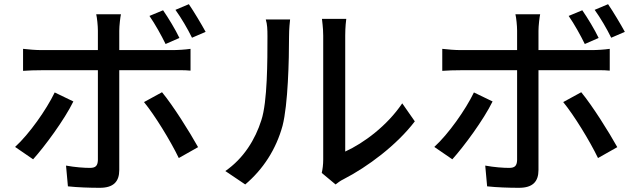

<svg xmlns="http://www.w3.org/2000/svg" viewBox="-20 -847 3040 916"><path d="M961 -695C942 -730 905 -792 881 -827L817 -800C845 -761 875 -710 896 -667ZM836 -666C817 -706 783 -762 758 -798L693 -771C720 -732 750 -678 770 -637ZM801 -512C826 -512 860 -513 889 -510V-614C862 -610 827 -608 800 -608H549V-700C549 -724 554 -766 557 -779H439C443 -763 447 -724 447 -701V-608H179C148 -608 118 -611 90 -614V-509C117 -511 147 -512 180 -512H447V-83C446 -56 436 -46 409 -46C382 -46 338 -49 295 -57L304 42C349 47 408 49 456 49C521 49 549 20 549 -36V-512ZM667 -360C718 -298 793 -176 833 -93L925 -145C885 -217 806 -343 753 -407ZM241 -406C201 -323 119 -207 52 -146L138 -87C193 -148 287 -275 330 -363Z M1581 33C1592 25 1602 16 1619 8C1734 -51 1873 -155 1959 -268L1899 -354C1827 -247 1715 -164 1627 -124V-677C1627 -718 1631 -750 1632 -757H1516C1516 -750 1522 -718 1522 -677V-85C1522 -62 1519 -39 1515 -22ZM1150 33C1235 -39 1297 -134 1328 -247C1354 -348 1359 -559 1359 -674C1359 -709 1363 -746 1364 -754H1248C1255 -731 1256 -708 1256 -673C1256 -558 1256 -362 1227 -274C1198 -182 1143 -92 1055 -31Z M2961 -695C2942 -730 2905 -792 2881 -827L2817 -800C2845 -761 2875 -710 2896 -667ZM2836 -666C2817 -706 2783 -762 2758 -798L2693 -771C2720 -732 2750 -678 2770 -637ZM2801 -512C2826 -512 2860 -513 2889 -510V-614C2862 -610 2827 -608 2800 -608H2549V-700C2549 -724 2554 -766 2557 -779H2439C2443 -763 2447 -724 2447 -701V-608H2179C2148 -608 2118 -611 2090 -614V-509C2117 -511 2147 -512 2180 -512H2447V-83C2446 -56 2436 -46 2409 -46C2382 -46 2338 -49 2295 -57L2304 42C2349 47 2408 49 2456 49C2521 49 2549 20 2549 -36V-512ZM2667 -360C2718 -298 2793 -176 2833 -93L2925 -145C2885 -217 2806 -343 2753 -407ZM2241 -406C2201 -323 2119 -207 2052 -146L2138 -87C2193 -148 2287 -275 2330 -363Z"/></svg>

Font: Spoqa Han Sans Neo Medium
Style: Regular
Weight: 500
Designer: [Spoqa Han Sans Neo] Dong-huui Kim  Younghwa Kang  Yujin Lee  [Noto Sans] Ryoko NISHIZUKA  (kana & ideographs); Paul D. 
Foundry: Spoqa (http://www.spoqa-han-sans.com)
Version: Version 1.000